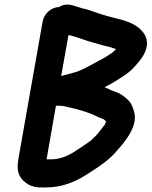

<svg xmlns="http://www.w3.org/2000/svg" viewBox="-20 -758 664 841"><path d="M248 -425 280 -605C290 -602 298 -601 309 -597L339 -587C369 -576 405 -567 436 -558L461 -552C471 -549 480 -546 488 -543C482 -536 478 -532 470 -526C454 -515 435 -503 417 -494C386 -478 354 -458 320 -445C296 -437 272 -432 248 -425ZM225 -295H237C255 -295 270 -291 286 -287C318 -280 346 -272 375 -261C393 -255 405 -246 423 -240C434 -237 439 -233 445 -225C443 -220 439 -214 438 -210C432 -205 429 -198 423 -191C412 -178 402 -164 389 -153C376 -139 373 -139 355 -126L328 -108C293 -84 255 -60 202 -60H184ZM167 -665 60 -59C55 -29 57 -4 67 14C83 41 117 66 164 63H180C249 63 303 41 351 12C393 -15 433 -39 469 -73C486 -89 499 -107 514 -123C541 -156 582 -213 568 -266C562 -289 555 -308 538 -323C522 -337 507 -349 483 -357C465 -362 455 -370 438 -376C458 -386 478 -397 496 -409C519 -423 542 -438 559 -455C593 -490 645 -547 615 -604C595 -639 560 -658 514 -671L491 -677C469 -682 446 -689 425 -695C396 -704 369 -716 339 -722C305 -731 275 -750 238 -727C205 -727 173 -698 167 -665Z"/></svg>

Font: Blanket
Style: BdObl
Weight: 700
Foundry: Cannot Into Space Fonts
Version: Version 0.9